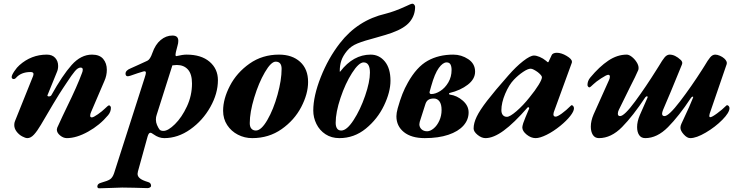

<svg xmlns="http://www.w3.org/2000/svg" viewBox="-20 -732 3998 1037"><path d="M57 -57Q57 -69 61 -78L159 -322Q161 -330 161 -332Q161 -343 145 -343Q93 -343 65 -310Q60 -305 54 -305Q50 -305 46.5 -307.5Q43 -310 43 -316Q43 -326 57.5 -347.5Q72 -369 85 -380Q149 -437 233 -437Q262 -437 278 -419.5Q294 -402 294 -376Q294 -357 287 -342L237 -219L236 -216Q236 -214 238.5 -212.5Q241 -211 244 -211Q252 -211 257 -217Q317 -325 367 -381Q417 -437 477 -437Q518 -437 537.5 -413.5Q557 -390 557 -355Q557 -324 544 -295L472 -127Q467 -116 467 -107Q467 -98 476 -98Q485 -98 509 -115Q533 -132 546 -145Q564 -163 569 -163Q572 -163 575.5 -159Q579 -155 579 -150Q579 -128 564 -110Q519 -56 456 -21Q393 14 341 14Q322 14 304.5 -0.5Q287 -15 287 -32Q287 -36 289 -42Q319 -108 341 -153Q397 -267 423 -338Q427 -347 427 -356Q427 -367 415 -367Q401 -367 384.5 -347.5Q368 -328 340 -285L320 -255Q305 -233 267 -170Q229 -107 201 -58Q181 -24 163.5 -5Q146 14 128 14Q117 14 99.5 4.5Q82 -5 69.5 -21.5Q57 -38 57 -57Z M506 273Q507 260 526 255Q562 245 575 236Q588 227 596 204L761 -311Q768 -332 768 -339Q768 -350 754 -346Q729 -339 684 -323Q682 -323 678 -321.5Q674 -320 671 -320Q658 -320 658 -334Q658 -352 686 -363Q692 -365 726 -381L776 -404Q791 -411 803 -446Q819 -492 848 -516Q877 -540 911 -540Q927 -540 935 -533Q943 -526 943 -511Q943 -499 939 -486L930 -451Q928 -441 928 -438Q928 -427 933 -429Q967 -437 988 -437Q1067 -437 1112 -398.5Q1157 -360 1157 -299Q1157 -227 1116 -154Q1075 -81 1008 -33.5Q941 14 867 14Q838 14 810 -6Q798 -15 792 -15Q783 -15 777 6L725 194Q723 204 723 207Q723 221 736 231.5Q749 242 779 251Q796 255 796 272Q796 277 790 280.5Q784 284 776 284L704 282L640 281Q625 281 581 283Q535 285 515 285Q510 285 507.5 281.5Q505 278 506 273ZM1017 -281Q1017 -332 995 -356.5Q973 -381 935 -381Q927 -381 911 -379L826 -111Q822 -100 822 -86Q822 -71 828 -57Q836 -39 842 -32Q848 -25 863 -25Q888 -25 925 -61.5Q962 -98 989.5 -157Q1017 -216 1017 -281Z M1185 -134Q1185 -198 1222 -269Q1259 -340 1328 -388.5Q1397 -437 1487 -437Q1558 -437 1601 -398Q1644 -359 1644 -289Q1644 -225 1607 -154Q1570 -83 1501 -34.5Q1432 14 1342 14Q1301 14 1265 -4.5Q1229 -23 1207 -56.5Q1185 -90 1185 -134ZM1501 -360Q1501 -399 1469 -399Q1444 -399 1410.5 -341.5Q1377 -284 1353 -204.5Q1329 -125 1329 -67Q1329 -47 1338 -37Q1347 -27 1362 -27Q1391 -27 1424 -84Q1457 -141 1479 -220.5Q1501 -300 1501 -360Z M1672 -135Q1672 -213 1712.5 -315.5Q1753 -418 1816 -499Q1912 -623 2063 -658Q2111 -670 2174 -699Q2200 -712 2208 -712Q2213 -712 2217.5 -706.5Q2222 -701 2222 -695Q2222 -650 2194 -615Q2166 -580 2097 -555Q2070 -545 2012 -529Q1947 -512 1911 -497.5Q1875 -483 1854 -457Q1832 -430 1823.5 -404.5Q1815 -379 1815 -347Q1815 -342 1818 -346Q1888 -437 1982 -437Q2028 -437 2058.5 -400Q2089 -363 2089 -296Q2089 -235 2054 -162Q2019 -89 1956 -37.5Q1893 14 1813 14Q1770 14 1738 -7Q1706 -28 1689 -62.5Q1672 -97 1672 -135ZM1978 -340Q1978 -395 1944 -395Q1918 -395 1881.5 -338Q1845 -281 1819 -203Q1793 -125 1793 -69Q1793 -49 1800.5 -38Q1808 -27 1823 -27Q1853 -27 1889.5 -83Q1926 -139 1952 -214.5Q1978 -290 1978 -340Z M2121 -104Q2121 -121 2128 -147Q2141 -193 2153.5 -224.5Q2166 -256 2183 -286Q2230 -370 2289.5 -403.5Q2349 -437 2428 -437Q2472 -437 2509 -412.5Q2546 -388 2546 -345Q2546 -305 2506.5 -274.5Q2467 -244 2409 -230Q2405 -229 2405 -225.5Q2405 -222 2410 -221Q2448 -216 2479.5 -188.5Q2511 -161 2511 -125Q2511 -85 2483 -53.5Q2455 -22 2401.5 -4Q2348 14 2274 14Q2202 14 2161.5 -18.5Q2121 -51 2121 -104ZM2419 -354Q2419 -373 2413 -384Q2407 -395 2392 -395Q2372 -395 2350 -365Q2328 -335 2309 -267L2300 -235V-233Q2300 -229 2302.5 -226.5Q2305 -224 2309 -224Q2332 -224 2358 -240.5Q2384 -257 2401.5 -287Q2419 -317 2419 -354ZM2365 -138Q2365 -169 2353.5 -184.5Q2342 -200 2323 -200Q2304 -200 2293 -192.5Q2282 -185 2277 -168L2247 -74Q2245 -66 2245 -61Q2245 -45 2256.5 -34Q2268 -23 2287 -23Q2304 -23 2322.5 -38.5Q2341 -54 2353 -80.5Q2365 -107 2365 -138Z M2538 -38Q2538 -67 2554.5 -101.5Q2571 -136 2611 -188Q2651 -240 2726 -325Q2767 -372 2805.5 -402Q2844 -432 2864 -432Q2877 -432 2895 -424.5Q2913 -417 2930 -403Q2937 -396 2939 -396H2940Q2942 -396 2943 -398.5Q2944 -401 2945 -403Q2956 -425 2960 -435Q2962 -440 2969.5 -443.5Q2977 -447 2987 -447Q3012 -447 3040.5 -430Q3069 -413 3069 -399Q3069 -393 3068 -392L2971 -126Q2969 -118 2969 -115Q2969 -102 2981 -102Q2991 -102 3014.5 -119Q3038 -136 3063 -161Q3066 -164 3067 -164Q3072 -164 3076 -159Q3080 -154 3080 -147Q3080 -131 3060 -105.5Q3040 -80 3007 -53Q2969 -22 2932.5 -4Q2896 14 2873 14Q2848 14 2824.5 -5Q2801 -24 2801 -44Q2801 -50 2806 -67Q2814 -90 2838 -146V-148Q2838 -151 2835 -152.5Q2832 -154 2830 -152Q2756 -67 2700.5 -26.5Q2645 14 2602 14Q2581 14 2559.5 -3.5Q2538 -21 2538 -38ZM2840 -206Q2871 -244 2889 -273.5Q2907 -303 2907 -315Q2907 -324 2885 -342Q2874 -350 2863.5 -355.5Q2853 -361 2846 -361Q2831 -361 2805 -343.5Q2779 -326 2756 -302Q2729 -274 2708.5 -225.5Q2688 -177 2688 -137Q2688 -120 2696 -110.5Q2704 -101 2718 -101Q2734 -101 2769.5 -131.5Q2805 -162 2840 -206Z M3171 -48Q3171 -79 3186 -114L3269 -299Q3274 -309 3274 -318Q3274 -328 3265 -328Q3256 -328 3227 -309Q3198 -290 3186 -278Q3168 -260 3163 -260Q3160 -260 3156.5 -264Q3153 -268 3153 -273Q3153 -295 3168 -313Q3217 -372 3265.5 -404.5Q3314 -437 3365 -437Q3377 -437 3392 -425.5Q3407 -414 3418 -397Q3429 -380 3429 -365Q3429 -357 3427 -353Q3413 -320 3384 -264Q3334 -164 3322 -138Q3317 -128 3317 -118Q3317 -105 3329 -105Q3352 -105 3410.5 -184.5Q3469 -264 3527 -357L3539 -376Q3557 -407 3569.5 -422Q3582 -437 3597 -437Q3626 -437 3657 -408Q3665 -400 3665 -391Q3665 -389 3663 -383L3603 -237Q3590 -208 3580 -183Q3570 -158 3561 -138Q3556 -125 3556 -118Q3556 -105 3569 -105Q3592 -105 3652.5 -184Q3713 -263 3773 -357L3785 -376Q3803 -407 3815.5 -422Q3828 -437 3843 -437Q3854 -437 3868 -431Q3882 -425 3892 -416Q3909 -400 3905 -386L3813 -118Q3811 -110 3811 -107Q3811 -99 3816 -99Q3825 -99 3853 -119.5Q3881 -140 3902 -161Q3905 -164 3906 -164Q3912 -164 3916 -159Q3920 -154 3920 -148Q3920 -124 3881.5 -85Q3843 -46 3792 -16Q3741 14 3708 14Q3691 14 3673 -6Q3655 -26 3655 -42Q3655 -52 3660 -63L3673 -91Q3707 -163 3723 -204L3724 -208Q3724 -210 3722 -210Q3716 -210 3711 -202Q3647 -105 3588 -45.5Q3529 14 3465 14Q3443 14 3432 -2.5Q3421 -19 3421 -46Q3421 -76 3436 -111L3477 -204L3478 -208Q3478 -212 3474 -212Q3470 -212 3465 -206Q3399 -106 3340 -46Q3281 14 3215 14Q3193 14 3182 -3.5Q3171 -21 3171 -48Z"/></svg>

Font: EB Garamond ExtraBold
Style: Italic
Weight: 800
Italic angle: -17.2°
Designer: Georg Duffner and Octavio Pardo
Foundry: Georg Duffner
Version: Version 1.000